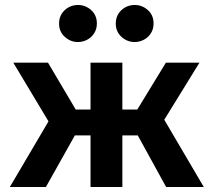

<svg xmlns="http://www.w3.org/2000/svg" viewBox="-20 -752 857 772"><path d="M648 0 534 -207.5H472V0H344V-207.5H281L164.5 0H19.5L175 -264L33.5 -500H173L284.5 -311.5H344V-500H472V-311.5H532L647 -500H782L640.5 -270.5L799.5 0ZM293.5 -583Q263.5 -583 240.5 -603.8Q217.5 -624.5 217.5 -657.5Q217.5 -680 228.2 -696.8Q239 -713.5 256.2 -722.8Q273.5 -732 293.5 -732Q323.5 -732 346.5 -711.5Q369.5 -691 369.5 -657.5Q369.5 -635.5 359 -618.8Q348.5 -602 331 -592.5Q313.5 -583 293.5 -583ZM521.5 -583Q491.5 -583 468.5 -603.8Q445.5 -624.5 445.5 -657.5Q445.5 -680 456.2 -696.8Q467 -713.5 484.2 -722.8Q501.5 -732 521.5 -732Q551.5 -732 574.5 -711.5Q597.5 -691 597.5 -657.5Q597.5 -635.5 587 -618.8Q576.5 -602 559 -592.5Q541.5 -583 521.5 -583Z"/></svg>

Font: Geologica EX Med
Style: Regular
Weight: 500
Designer: Sindre Bremnes, Frode Helland
Foundry: Monokrom Skriftforlag AS
Version: Version 1.010;gftools[0.9.28]